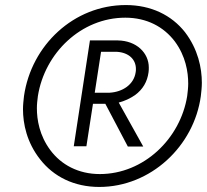

<svg xmlns="http://www.w3.org/2000/svg" viewBox="-20 -730 819 760"><path d="M75 -350C73 -332 71 -315 71 -298C71 -240 86 -166 139 -99C192 -31 273 10 373 10C576 10 748 -151 775 -350C777 -368 779 -385 779 -402C779 -461 764 -535 712 -603C659 -670 578 -710 478 -710C272 -710 104 -551 75 -350ZM130 -350C157 -520 301 -660 476 -660C561 -660 628 -624 672 -566C715 -508 725 -445 725 -399C725 -383 723 -367 721 -350C694 -181 549 -41 375 -41C290 -41 222 -78 179 -136C136 -194 126 -256 126 -302C126 -318 128 -334 130 -350ZM336 -570 272 -151H322L348 -319H397L486 -150H547L450 -324C473 -330 495 -340 515 -354C545 -376 563 -406 568 -444C569 -451 569 -457 569 -463C569 -520 521 -569 446 -570ZM355 -363 380 -525H442C491 -522 518 -494 518 -457C518 -453 518 -449 517 -444C510 -395 465 -366 414 -363Z"/></svg>

Font: Jost
Style: Italic
Weight: 400
Italic angle: -5°
Version: Version 3.710